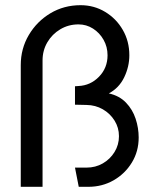

<svg xmlns="http://www.w3.org/2000/svg" viewBox="-20 -720 584 740"><path d="M60 0V-469Q60 -532.5 91 -585Q122 -637.5 174.2 -668.8Q226.5 -700 290.5 -700Q342.5 -700 385.2 -674.2Q428 -648.5 453.2 -604.8Q478.5 -561 478.5 -507Q478.5 -463.5 458.8 -422.2Q439 -381 399.5 -360Q440 -351 465.5 -324.5Q491 -298 502.8 -262.2Q514.5 -226.5 514.5 -190Q514.5 -136.5 488.2 -93.5Q462 -50.5 418 -25.2Q374 0 320.5 0H283.5L269 -74H313.5Q348 -74 376.2 -90.2Q404.5 -106.5 421.5 -134.2Q438.5 -162 438.5 -195Q438.5 -228 421.5 -255.2Q404.5 -282.5 376.2 -298.8Q348 -315 313.5 -315.5L269 -316.5V-387.5L282.5 -388.5Q328.5 -390.5 361.5 -424.2Q394.5 -458 394.5 -507Q394.5 -539.5 379.2 -566.5Q364 -593.5 338.5 -609.8Q313 -626 282.5 -626Q244 -626 212.5 -607.2Q181 -588.5 162.5 -557Q144 -525.5 144 -487V0Z"/></svg>

Font: Urbanist Medium
Style: Regular
Weight: 500
Designer: Corey Hu
Foundry: Corey Hu
Version: Version 1.321; ttfautohint (v1.8.4.7-5d5b)